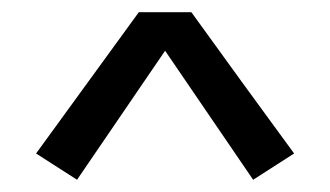

<svg xmlns="http://www.w3.org/2000/svg" viewBox="-20 -744 540 314"><path d="M394 -450 250 -661 106 -450 39 -493 207 -724H293L377 -608L461 -493Z"/></svg>

Font: Iosevka Web
Style: Regular
Weight: 400
Monospace: yes
Designer: Belleve Invis
Foundry: Belleve Invis
Version: Version 28.0.3; ttfautohint (v1.8.3)